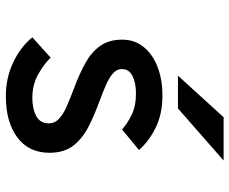

<svg xmlns="http://www.w3.org/2000/svg" viewBox="-84 -688 784 656"><g transform="rotate(90 308.0 -360.0)"><path d="M309 12Q246 12 193 -13.2Q140 -38.5 107.5 -78.5L177 -141Q198.5 -118.5 233.8 -98.5Q269 -78.5 315 -78.5Q352 -78.5 376.8 -92Q401.5 -105.5 401.5 -134.5Q401.5 -155 386 -169.5Q370.5 -184 342.8 -196.2Q315 -208.5 277.5 -222.5Q230.5 -240 194 -260.5Q157.5 -281 136.5 -310.8Q115.5 -340.5 115.5 -385.5Q115.5 -428.5 140.8 -459.2Q166 -490 209.2 -506.5Q252.5 -523 306 -523Q369 -523 415.5 -500.2Q462 -477.5 492.5 -443L422.5 -385Q402.5 -403 372.5 -417.8Q342.5 -432.5 299 -432.5Q262.5 -432.5 239.2 -420.5Q216 -408.5 216 -384.5Q216 -366.5 231.5 -353.2Q247 -340 272.8 -329Q298.5 -318 329.5 -306.5Q372 -291 411.8 -271Q451.5 -251 476.8 -219.5Q502 -188 502 -136.5Q502 -66.5 449.5 -27.2Q397 12 309 12ZM238.5 -576 380.5 -732H528.5L350.5 -576Z"/></g></svg>

Font: Overpass Mono Light SemiBold
Style: Regular
Weight: 600
Monospace: yes
Version: Version 4.000